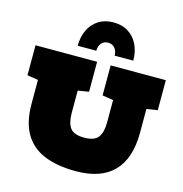

<svg xmlns="http://www.w3.org/2000/svg" viewBox="-144 -1170 1251 1310"><g transform="rotate(15 482.0 -515.5)"><path d="M508.3 8.8Q377.4 8.8 286.1 -28.6Q194.8 -65.9 147 -146.7Q99.1 -227.5 99.1 -358.4V-525.9L22 -538.1V-750H457V-538.1L379.9 -525.9V-368.2Q379.9 -297.4 406.2 -262.2Q432.6 -227.1 504.9 -227.1Q577.1 -227.1 603.5 -262.2Q629.9 -297.4 629.9 -368.2V-525.9L552.7 -538.1V-750H942.4V-538.1L865.2 -525.9V-358.4Q865.2 -177.2 775.9 -84.2Q686.5 8.8 508.3 8.8ZM300.8 -821.3Q300.8 -884.3 324.2 -933.3Q347.7 -982.4 391.6 -1010.5Q435.5 -1038.6 496.6 -1038.6Q558.6 -1038.6 602.5 -1010.5Q646.5 -982.4 669.9 -933.3Q693.4 -884.3 693.4 -821.3H562Q562 -852.5 544.7 -874Q527.3 -895.5 497.1 -895.5Q466.3 -895.5 449.2 -874.3Q432.1 -853 432.1 -821.3Z"/></g></svg>

Font: Holtwood One SC
Style: Regular
Weight: 400
Designer: Vernon Adams
Foundry: Vernon Adams
Version: Version 1.100; ttfautohint (v1.8.4.7-5d5b)